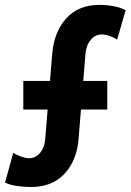

<svg xmlns="http://www.w3.org/2000/svg" viewBox="-34 -750 529 778"><path d="M90.7 7.8Q65.7 7.8 35.9 3.8Q6.1 -0.3 -13.5 -10.4L19.5 -130.4Q34.4 -121.6 52.2 -115.3Q70 -108.9 83.1 -108.9Q110.8 -108.9 128.8 -131Q146.7 -153 149.3 -187.2L177.4 -530Q184.5 -619.5 233.9 -674.9Q283.2 -730.3 370.4 -730.3Q396.7 -730.3 426.2 -724.9Q455.7 -719.6 475.1 -708.5L440.5 -589.3Q427.5 -598.4 410 -604.4Q392.4 -610.4 378.3 -610.4Q351.9 -610.4 333.5 -588.4Q315.1 -566.4 312.2 -530.6L284.5 -187.8Q277.6 -100.4 227.8 -46.3Q178 7.8 90.7 7.8ZM60.4 -306.3V-422H400.7V-306.3Z"/></svg>

Font: Reddit Sans Condensed
Style: Regular
Weight: 400
Designer: Stephen Hutchings
Foundry: Reddit
Version: Version 1.014